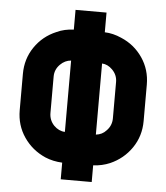

<svg xmlns="http://www.w3.org/2000/svg" viewBox="-52 -768 704 815"><g transform="rotate(5 300.0 -361.0)"><path d="M237 0V-71Q197 -73 164 -87Q107 -112 72.5 -162.5Q38 -213 38 -277V-432Q38 -496 72.5 -546.5Q107 -597 164 -621Q181 -629 199 -633Q217 -637 237 -638V-722H369V-638Q404 -637 440 -621Q497 -597 531.5 -546.5Q566 -496 566 -432V-277Q566 -213 531.5 -162.5Q497 -112 440 -87Q407 -73 369 -71V0ZM191 -484Q169 -462 169 -432V-277Q169 -246 190 -224Q211 -203 237 -202V-506Q211 -504 191 -484ZM413 -224Q435 -246 435 -277V-432Q435 -462 413 -484Q393 -504 369 -505V-202Q396 -205 413 -224Z"/></g></svg>

Font: PostBus
Style: Regular
Weight: 400
Designer: Peter Wiegel
Version: Version 1.001